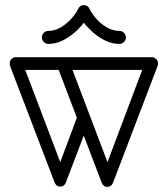

<svg xmlns="http://www.w3.org/2000/svg" viewBox="-20 -733 656 752"><path d="M194 -18 20 -473Q18 -478 18 -484Q18 -500 32 -507Q37 -509 43 -509H574Q584 -509 591.5 -502Q599 -495 599 -484Q599 -479 597 -474L423 -18Q416 -1 400.5 -1Q385 -1 378 -18L308 -202L238 -18Q231 -2 216 -2Q201 -2 194 -18ZM216 -98 281 -272 210 -459H79ZM401 -98 537 -459H264ZM286 -698Q293 -713 308 -713Q324 -713 331 -698Q339 -681 356.5 -660.5Q374 -640 398 -626Q422 -612 447 -612Q458 -612 465.5 -604.5Q473 -597 473 -587Q473 -576 465.5 -568.5Q458 -561 447 -561Q419 -561 392.5 -574Q366 -587 344.5 -606Q323 -625 308 -644Q294 -625 272.5 -606Q251 -587 224.5 -574Q198 -561 169 -561Q159 -561 151.5 -568.5Q144 -576 144 -587Q144 -597 151.5 -604.5Q159 -612 169 -612Q195 -612 218.5 -626Q242 -640 260 -660.5Q278 -681 286 -698Z"/></svg>

Font: Libertine Sup
Style: Regular
Weight: 400
Designer: Bastien Sozeau
Foundry: NBR — Bastien Sozeau
Version: Version 2.003; ttfautohint (v1.8.4.7-5d5b);gftools[0.9.33]